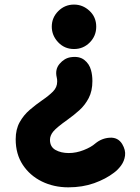

<svg xmlns="http://www.w3.org/2000/svg" viewBox="-20 -616 604 831"><path d="M204.1 -500.5Q204.1 -540 232.4 -568.1Q260.7 -596.2 300.3 -596.2Q338.4 -596.2 367.4 -569.1Q396.5 -542 396.5 -500.5Q396.5 -460.4 368.4 -432.1Q340.3 -403.8 300.3 -403.8Q259.3 -403.8 231.7 -433.1Q204.1 -462.4 204.1 -500.5ZM508.8 7.3Q524.4 33.7 521.2 57.4Q518.1 81.1 504.4 99.9Q490.7 118.7 473.6 131.3Q438 158.7 387.5 176.8Q336.9 194.8 275.9 194.8Q212.9 194.8 161.1 169.4Q109.4 144 78.6 97.4Q47.9 50.8 47.9 -13.2Q47.9 -56.2 65.2 -87.2Q82.5 -118.2 109.1 -140.9Q135.7 -163.6 162.6 -182.1Q191.4 -201.7 209.5 -220Q227.5 -238.3 227.5 -262.7Q227.5 -268.6 227.1 -272.5Q226.6 -276.4 225.6 -280.8Q217.3 -315.4 237.8 -339.6Q258.3 -363.8 285.2 -368.2Q322.3 -374 344.5 -356.9Q366.7 -339.8 374 -312Q379.9 -291 379.9 -265.1Q379.9 -222.2 364 -191.7Q348.1 -161.1 323.5 -138.9Q298.8 -116.7 272 -97.7Q224.6 -64 210.4 -46.6Q196.3 -29.3 196.3 -10.7Q196.3 19.5 220.2 33Q244.1 46.4 277.8 46.4Q309.6 46.4 342 33.7Q374.5 21 392.6 4.9Q420.4 -18.1 455.6 -20Q490.7 -22 508.8 7.3Z"/></svg>

Font: Mikhak ExtraBold
Style: Regular
Weight: 800
Designer: Amin Abedi
Version: Version 3.3